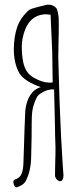

<svg xmlns="http://www.w3.org/2000/svg" viewBox="-20 -778 359 820"><path d="M51 22Q42 22 39 9Q37 3 37 0Q37 -10 43 -11Q65 -18 72 -35.5Q79 -53 80 -80L83 -171Q84 -216 88 -306Q92 -344 108.5 -370.5Q125 -397 154 -406Q85 -430 63 -465Q39 -506 39 -571Q40 -621 52.5 -659.5Q65 -698 97 -729Q107 -739 120 -742Q131 -746 177 -757Q180 -758 188 -758Q206 -758 220 -744Q224 -739 226.5 -727Q229 -715 230 -709Q231 -700 231 -669Q231 -627 230 -604L229 -532L230 -493Q234 -335 238 -259L241 -192Q249 -49 251 -30V-27Q251 -17 247 -10.5Q243 -4 236 -4Q228 -5 221 -13.5Q214 -22 215 -32L216 -91Q217 -111 217 -150Q215 -202 215 -228L213 -316L211 -396Q190 -398 165.5 -386Q141 -374 135 -358Q117 -321 116 -281Q115 -252 115 -193L113 -106Q112 -49 91 -7Q86 3 78 9Q70 15 57 20Q53 22 51 22ZM203 -557Q203 -563 196 -715Q182 -717 177 -717Q150 -717 128.5 -704Q107 -691 94 -666Q73 -624 73 -574Q73 -548 77 -525Q84 -474 115 -452Q157 -425 194 -425L205 -426Q203 -516 203 -557Z"/></svg>

Font: Amatic SC
Style: Regular
Weight: 400
Designer: Multiple Designers
Foundry: Vernon Adams
Version: Version 2.505